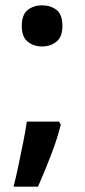

<svg xmlns="http://www.w3.org/2000/svg" viewBox="-20 -574 319 723"><path d="M209 -105Q196 -52 171.5 11.5Q147 75 123 129H31Q41 90 50 46.5Q59 3 67.5 -39Q76 -81 81 -116H202ZM62 -476Q62 -519 84.5 -536.5Q107 -554 138 -554Q170 -554 192.5 -537Q215 -520 215 -476Q215 -435 192.5 -417Q170 -399 138 -399Q107 -399 84.5 -417Q62 -435 62 -476Z"/></svg>

Font: Noto Sans Tangsa SemiBold
Style: Regular
Weight: 600
Version: Version 1.504